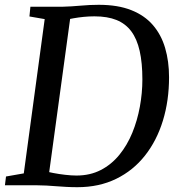

<svg xmlns="http://www.w3.org/2000/svg" viewBox="-26 -771 743 799"><path d="M100.5 -743H234.5Q272 -744 309.8 -747.5Q347.5 -751 385 -751Q464 -751 519.8 -729Q575.5 -707 610.2 -666.8Q645 -626.5 661.2 -571.2Q677.5 -516 677.5 -449.5Q677.5 -352.5 652 -269.2Q626.5 -186 577.5 -123.8Q528.5 -61.5 457.5 -26.8Q386.5 8 296 8Q272.5 8 250.8 6.8Q229 5.5 208.2 4Q187.5 2.5 167.5 1.2Q147.5 0 126.5 0H-5.5L-1 -36.5L73 -49.5L160 -691.5L96.5 -702.5ZM174 -20 158.5 -60Q172.5 -55.5 196 -51Q219.5 -46.5 245.5 -43.5Q271.5 -40.5 292 -40.5Q349 -40.5 393.5 -63.5Q438 -86.5 470.8 -126.8Q503.5 -167 524.5 -218.2Q545.5 -269.5 556 -326.8Q566.5 -384 566.5 -440.5Q566.5 -509.5 555.2 -559.2Q544 -609 520.2 -640.8Q496.5 -672.5 458.8 -687.8Q421 -703 367 -703Q345 -703 322.5 -700.8Q300 -698.5 281.5 -695.2Q263 -692 252 -689L270 -723Z"/></svg>

Font: Merriweather 36pt
Style: Italic
Weight: 400
Italic angle: -7.8°
Version: Version 2.101